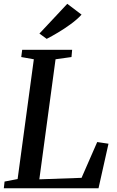

<svg xmlns="http://www.w3.org/2000/svg" viewBox="-24 -1010 628 1030"><path d="M-3.5 0 0.5 -36 70.5 -49.5 157.5 -692 90 -704 95 -743H363L359.5 -704L274 -692L187 -48L413.5 -56L497.5 -248L558 -239L504.5 0ZM226.5 -801.5 187.5 -830 337 -989.5 413.5 -931.5Q389.5 -905.5 356 -881Q322.5 -856.5 288.2 -836Q254 -815.5 226.5 -801.5Z"/></svg>

Font: Merriweather 48pt Medium
Style: Italic
Weight: 500
Italic angle: -7.8°
Version: Version 2.101